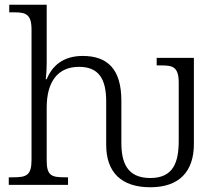

<svg xmlns="http://www.w3.org/2000/svg" viewBox="-20 -780 932 810"><path d="M614 10C735 10 798 -55 798 -173V-536H641V-504H663C709 -504 734 -497 734 -431V-187C734 -96 712 -29 614 -29C515 -29 492 -96 492 -178V-355C492 -488 434 -544 329 -544C246 -544 200 -502 177 -446H173C174 -451 177 -486 177 -514V-760H19V-728H39C88 -728 113 -721 113 -655V-105C113 -39 90 -32 35 -32H17V0H267V-32H254C199 -32 177 -38 177 -102V-326C177 -438 226 -498 313 -498C396 -498 428 -448 428 -352V-169C428 -52 493 10 614 10Z"/></svg>

Font: Noto Serif Light
Style: Regular
Weight: 300
Designer: Monotype Design Team
Foundry: Monotype Imaging Inc.
Version: Version 2.013